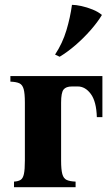

<svg xmlns="http://www.w3.org/2000/svg" viewBox="-20 -775 449 795"><path d="M404 -460V-290H381Q379 -355 356 -386Q333 -417 302 -417H278Q253 -417 243 -404Q233 -391 233 -350V-110Q233 -73 238 -54.5Q243 -36 256 -30Q269 -24 293 -23V0H38V-23Q55 -24 65 -30Q75 -36 79 -54.5Q83 -73 83 -110V-350Q83 -388 78 -406Q73 -424 60.5 -430Q48 -436 23 -437V-460ZM278 -755Q294 -755 317 -750Q340 -745 363.5 -735.5Q387 -726 402 -713Q384 -683 355 -650Q326 -617 293 -588.5Q260 -560 227 -540L208 -549Q239 -596 255 -649.5Q271 -703 278 -755Z"/></svg>

Font: Bona Nova SC
Style: Bold
Weight: 700
Designer: Mateusz Machalski
Foundry: Capitalics
Version: Version 4.001; ttfautohint (v1.8.4.7-5d5b)